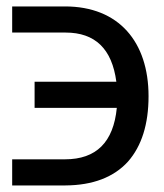

<svg xmlns="http://www.w3.org/2000/svg" viewBox="-20 -565 501 585"><path d="M432.6 -272C432.6 -437 342.3 -545.4 178.2 -545.4H17.1V-465.8H179.7C270 -465.8 321.3 -416 334.5 -315.9H85.4V-236.3H335.9C325.7 -131.8 273.4 -79.6 178.2 -79.6H17.1V0H179.2C262.7 -0.5 326.7 -24.9 370.1 -72.8C411.6 -120.1 432.6 -186.5 432.6 -272Z"/></svg>

Font: SG Kara
Style: Regular
Weight: 400
Designer: Damoon Khanjanzadeh
Version: Version 1.000